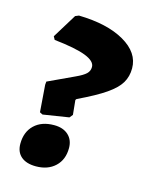

<svg xmlns="http://www.w3.org/2000/svg" viewBox="-86 -569 504 638"><g transform="rotate(15 165.5 -250.5)"><path d="M65 -167 58 -260 59 -271 149 -313Q173 -324 183 -333.5Q193 -343 193 -357Q193 -377 158.5 -390.5Q124 -404 50 -412L44 -423L95 -506L107 -511Q205 -509 264 -475Q323 -441 323 -387Q323 -359 310 -337Q297 -315 264.5 -292.5Q232 -270 171 -241L168 -237L173 -187L164 -176L75 -162ZM29 -49Q29 -90 54 -114Q79 -138 122 -138Q153 -138 171 -121.5Q189 -105 189 -77Q189 -37 164 -13.5Q139 10 98 10Q65 10 47 -5.5Q29 -21 29 -49Z"/></g></svg>

Font: Alegreya SC ExtraBold
Style: Italic
Weight: 800
Italic angle: -7°
Designer: Juan Pablo del Peral
Foundry: Huerta Tipografica
Version: Version 2.007; ttfautohint (v1.6)